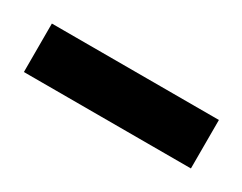

<svg xmlns="http://www.w3.org/2000/svg" viewBox="-29 -726 281 223"><g transform="rotate(30 112.0 -614.5)"><path d="M0 -582V-647H224V-582Z"/></g></svg>

Font: Saira UltraCondensed
Style: Bold
Weight: 700
Width: 1
Designer: Hector Gatti with collaboration of the Omnibus-Type team
Foundry: Omnibus-Type
Version: Version 1.101